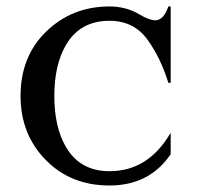

<svg xmlns="http://www.w3.org/2000/svg" viewBox="-20 -567 624 597"><path d="M320.3 9.8Q200.7 9.8 123 -68.8Q43.9 -148.9 43.9 -268.6Q43.9 -391.1 123 -468.3Q203.6 -546.9 320.3 -546.9Q372.1 -546.9 413.1 -522.5Q443.8 -503.9 462.9 -503.9Q488.8 -503.9 503.4 -546.9H510.7V-309.6H503.4Q479.5 -387.2 438.5 -443.8Q396 -502.4 320.3 -502.4Q229 -502.4 185.1 -427.2Q148.9 -365.2 148.9 -268.6Q148.9 -171.9 185.1 -109.9Q229 -34.7 320.3 -34.7Q441.4 -34.7 510.7 -154.3V-87.4Q444.3 9.8 320.3 9.8Z"/></svg>

Font: Modern Antiqua
Style: Book
Weight: 400
Designer: Wojciech Kalinowski "wmk69" (wmk69@o2.pl)
Foundry: Wojciech Kalinowski "wmk69" (wmk69@o2.pl)
Version: Version 3.1.0; 2021-05-28